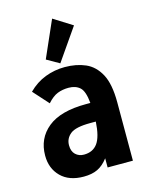

<svg xmlns="http://www.w3.org/2000/svg" viewBox="-109 -770 657 851"><g transform="rotate(-15 219.0 -344.5)"><path d="M169 12Q102 12 64.5 -25.5Q27 -63 27 -122Q27 -201 85.5 -248.5Q144 -296 261 -296Q269 -296 281 -296Q276 -351 256.5 -368.5Q237 -386 205 -386Q177 -386 154 -377Q131 -368 107 -341L44 -411Q79 -446 122 -462.5Q165 -479 212 -479Q265 -479 306.5 -461Q348 -443 372.5 -397.5Q397 -352 397 -268V0H281V-42Q259 -13 233 -0.5Q207 12 169 12ZM141 -139Q141 -111 156.5 -96.5Q172 -82 195 -82Q236 -82 257.5 -111.5Q279 -141 283 -210Q276 -210 269.5 -210Q263 -210 258 -210Q190 -210 165.5 -190Q141 -170 141 -139ZM198 -500 140 -533 214 -701 300 -647Z"/></g></svg>

Font: Inconsolata SemiCondensed ExtraBold
Style: Regular
Weight: 800
Width: 4
Monospace: yes
Designer: Raph Levien, Cyreal, Brenton Simpson
Foundry: Raph Levien, Cyreal, Google
Version: Version 3.100; ttfautohint (v1.8.4.7-5d5b)